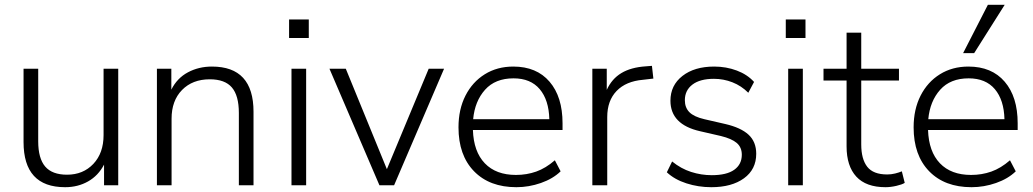

<svg xmlns="http://www.w3.org/2000/svg" viewBox="-20 -771 4299 799"><path d="M251 8Q78 8 78 -180V-485H139V-183Q139 -112 168 -78Q197 -44 259 -44Q326 -44 368.5 -89Q411 -134 411 -209V-485H472V0H413V-86Q389 -40 346.5 -16Q304 8 251 8Z M633 0V-485H693V-398Q717 -446 762 -470Q807 -494 862 -494Q1035 -494 1035 -306V0H974V-301Q974 -373 945 -407Q916 -441 853 -441Q781 -441 737.5 -396.5Q694 -352 694 -277V0Z M1183 -613V-690H1265V-613ZM1193 0V-485H1254V0Z M1559 0 1351 -485H1419L1590 -67L1764 -485H1828L1620 0Z M2129 8Q2017 8 1952.5 -58.5Q1888 -125 1888 -241Q1888 -316 1917 -373Q1946 -430 1997.5 -462Q2049 -494 2116 -494Q2213 -494 2267 -431Q2321 -368 2321 -258V-230H1948Q1951 -140 1997.5 -91.5Q2044 -43 2127 -43Q2172 -43 2211.5 -57Q2251 -71 2289 -104L2313 -58Q2281 -27 2231 -9.5Q2181 8 2129 8ZM2117 -445Q2041 -445 1998.5 -397.5Q1956 -350 1949 -275H2266Q2264 -355 2226 -400Q2188 -445 2117 -445Z M2445 0V-485H2505V-397Q2526 -443 2566 -467Q2606 -491 2668 -495L2693 -497L2699 -444L2656 -439Q2585 -433 2546 -392.5Q2507 -352 2507 -284V0Z M2940 8Q2886 8 2836.5 -8Q2787 -24 2755 -54L2777 -99Q2814 -69 2856 -55.5Q2898 -42 2942 -42Q3004 -42 3035.5 -64.5Q3067 -87 3067 -127Q3067 -158 3046 -176Q3025 -194 2980 -205L2893 -225Q2770 -253 2770 -352Q2770 -416 2820 -455Q2870 -494 2952 -494Q3002 -494 3046 -477.5Q3090 -461 3118 -430L3094 -385Q3065 -414 3028 -428.5Q2991 -443 2951 -443Q2893 -443 2861.5 -419Q2830 -395 2830 -354Q2830 -323 2849 -304Q2868 -285 2911 -275L2998 -255Q3063 -240 3095 -210.5Q3127 -181 3127 -131Q3127 -66 3076 -29Q3025 8 2940 8Z M3250 -613V-690H3332V-613ZM3260 0V-485H3321V0Z M3665 8Q3584 8 3543.5 -36Q3503 -80 3503 -162V-436H3407V-485H3503V-635H3564V-485H3721V-436H3564V-170Q3564 -109 3589 -77Q3614 -45 3672 -45Q3689 -45 3705 -49Q3721 -53 3733 -58L3745 -10Q3734 -3 3710 2.5Q3686 8 3665 8Z M4023 8Q3911 8 3846.5 -58.5Q3782 -125 3782 -241Q3782 -316 3811 -373Q3840 -430 3891.5 -462Q3943 -494 4010 -494Q4107 -494 4161 -431Q4215 -368 4215 -258V-230H3842Q3845 -140 3891.5 -91.5Q3938 -43 4021 -43Q4066 -43 4105.5 -57Q4145 -71 4183 -104L4207 -58Q4175 -27 4125 -9.5Q4075 8 4023 8ZM4011 -445Q3935 -445 3892.5 -397.5Q3850 -350 3843 -275H4160Q4158 -355 4120 -400Q4082 -445 4011 -445ZM3988 -550 4091 -751H4161L4034 -550Z"/></svg>

Font: Nunito Sans Light
Style: Regular
Weight: 300
Designer: Vernon Adams
Foundry: Vernon Adams
Version: Version 3.101; ttfautohint (v1.8.4.7-5d5b);gftools[0.9.27]